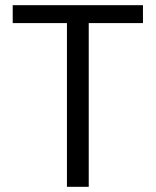

<svg xmlns="http://www.w3.org/2000/svg" viewBox="-20 -720 600 740"><path d="M238 0V-631H29V-700H531V-631H322V0Z"/></svg>

Font: DeepMind Sans
Style: Regular
Weight: 400
Designer: Jonny Pinhorn / Modifications: Colophon Foundry
Foundry: Colophon Foundry
Version: Version 1.002; ttfautohint (v1.8.2)